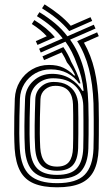

<svg xmlns="http://www.w3.org/2000/svg" viewBox="-20 -828 501 858"><path d="M235 9Q172.2 9 131.8 -8Q91.2 -25 70.5 -62.9Q49.8 -100.8 45.5 -162.8Q43.8 -192.8 43.4 -229.9Q43 -267 43.9 -307.2Q44.8 -347.5 46.2 -387Q48.2 -429.8 68.8 -463.9Q89.2 -498 123.2 -517.9Q157.2 -537.8 199 -537.8Q237.2 -537.8 263.4 -525.2Q289.5 -512.8 311 -490.8H316.2Q309 -506.2 299.5 -521.2Q290 -536.2 279.2 -549Q274.8 -559.5 269 -570.8Q263.2 -582 255.8 -593.8L177 -559.5L169.8 -576.2L263.2 -617.5Q273.8 -601.8 282.6 -585.4Q291.5 -569 298.2 -551.8Q309.5 -532 321.1 -506.5Q332.8 -481 339.8 -455.2H333.2Q313.2 -484.2 280.8 -501.1Q248.2 -518 206.8 -518Q168.8 -518 138.1 -500.6Q107.5 -483.2 89.1 -453.6Q70.8 -424 69 -386.8Q67.8 -348.8 66.9 -309.2Q66 -269.8 66.2 -232.4Q66.5 -195 68.5 -163.2Q74 -80 113.6 -44.8Q153.2 -9.5 235 -9.5Q321.5 -9.5 358.1 -46.8Q394.8 -84 397.8 -163.5Q398.5 -194.5 398.8 -227.8Q399 -261 398.8 -295.8Q398.5 -330.5 397.8 -366Q394.8 -452.8 377.2 -521Q359.8 -589.2 324.8 -644.2L414 -683.5L421.5 -666.5L355.2 -637.2Q386.8 -581.8 402.4 -515.2Q418 -448.8 420.8 -366.8Q421.5 -328 421.8 -291.5Q422 -255 421.6 -222.5Q421.2 -190 420.8 -162.8Q418.5 -102 399.1 -64.1Q379.8 -26.2 339.8 -8.6Q299.8 9 235 9ZM235 -28Q164 -28 130 -60Q96 -92 91.2 -164.2Q88.8 -208.5 89.1 -264.9Q89.5 -321.2 92 -386.5Q94 -433.8 128.4 -465.9Q162.8 -498 212.8 -498Q258.8 -498 293.6 -476.8Q328.5 -455.5 348 -422.2H353.8Q350.2 -455.5 342.6 -485.2Q335 -515 323.8 -541.2Q313.5 -570.5 301 -595.2Q288.5 -620 272.5 -641.8L162.2 -593.2L154.8 -610.2L260.2 -656.5Q238.2 -685 209.6 -709.4Q181 -733.8 145 -755.8L156.2 -773.5Q194 -750.5 225.5 -724.2Q257 -698 281.2 -665.8L399.2 -717.5L406.8 -700.5L293.2 -650.8Q331.8 -597.5 351.8 -528.1Q371.8 -458.8 374.8 -365Q375.8 -328.2 376 -294.1Q376.2 -260 375.9 -227.9Q375.5 -195.8 374.8 -164.2Q372.5 -96.8 341.9 -62.4Q311.2 -28 235 -28ZM235 -46.5Q298.2 -46.5 324.1 -76.8Q350 -107 352 -165.5Q352.8 -190.2 352.9 -223.2Q353 -256.2 352.9 -290.9Q352.8 -325.5 352.2 -354.5Q350.8 -411.2 315.6 -444.8Q280.5 -478.2 217.5 -478.2Q175.8 -478.2 146.2 -452.1Q116.8 -426 114.8 -385.8Q113.2 -341.2 112.5 -302.4Q111.8 -263.5 112.1 -229.5Q112.5 -195.5 114.2 -165.8Q118.2 -103.5 146.5 -75Q174.8 -46.5 235 -46.5ZM235 -65Q186.5 -65 163.4 -89.8Q140.2 -114.5 137 -167.2Q134.2 -211.5 134.9 -266.8Q135.5 -322 137.8 -385.5Q139.2 -418.2 162.8 -440Q186.2 -461.8 220 -461.8Q257 -461.8 280.8 -448Q304.5 -434.2 316.4 -411.6Q328.2 -389 329.2 -362Q330 -337.2 330.1 -301.2Q330.2 -265.2 330.1 -229Q330 -192.8 329.2 -166.8Q327.5 -113.2 304.8 -89.1Q282 -65 235 -65ZM235 -83.5Q272 -83.5 288.5 -104.8Q305 -126 306.2 -167.5Q307 -185.8 307.1 -210.4Q307.2 -235 307.2 -262Q307.2 -289 307.1 -315Q307 -341 306.2 -361.8Q305.8 -377.5 301.6 -392.5Q297.5 -407.5 288.6 -419.1Q279.8 -430.8 264.8 -437.6Q249.8 -444.5 227.5 -444.5Q200 -444.5 180.9 -427.8Q161.8 -411 160.8 -385.2Q159.2 -342.2 158.4 -303.9Q157.5 -265.5 157.9 -231.6Q158.2 -197.8 159.8 -168Q162.5 -126.2 179.9 -104.9Q197.2 -83.5 235 -83.5ZM147.5 -627.2 140 -644.2 189 -666Q175.2 -681.2 158.8 -694.6Q142.2 -708 122.2 -720.8L133.5 -738.2Q161.8 -720.8 184.6 -701.9Q207.5 -683 225.2 -661.5ZM289.2 -689.2Q265 -718.8 234.6 -743.6Q204.2 -768.5 167.8 -791L179.2 -808.5Q213.8 -787 243.2 -763.5Q272.8 -740 296.2 -712.8L384.5 -751.2L392 -734.5Z"/></svg>

Font: Big Shoulders Inline Text Thin
Style: Bold
Weight: 700
Version: Version 2.002